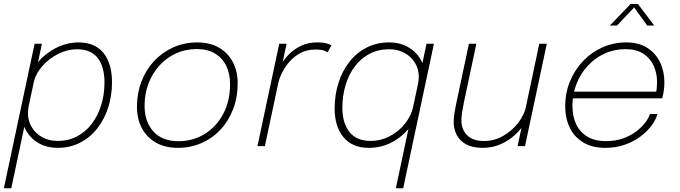

<svg xmlns="http://www.w3.org/2000/svg" viewBox="-29 -758 3528 996"><path d="M-9 218.5 150.5 -531H188.5L29.5 218.5ZM269.5 9Q216.5 9 175 -13.5Q133.5 -36 109.8 -74.8Q86 -113.5 86 -162Q86 -177 88.2 -190.2Q90.5 -203.5 91.5 -206.5L119.5 -207Q119 -203 117.5 -191.8Q116 -180.5 116 -171Q116 -131 135.8 -98.2Q155.5 -65.5 190.2 -46.2Q225 -27 269.5 -27Q327.5 -27 372.5 -51.5Q417.5 -76 448.8 -118Q480 -160 496.5 -214.5Q513 -269 513 -329Q513 -412 477.8 -457.2Q442.5 -502.5 370.5 -502.5Q320.5 -502.5 272.5 -478.2Q224.5 -454 189.8 -414.2Q155 -374.5 145 -327L114 -327.5Q126.5 -386 166.2 -433.5Q206 -481 262 -509.5Q318 -538 378.5 -538Q463.5 -538 507.8 -483.2Q552 -428.5 552 -331Q552 -262 532.2 -200.5Q512.5 -139 475.8 -92Q439 -45 386.8 -18Q334.5 9 269.5 9Z M894 9Q828 9 780.2 -18Q732.5 -45 707 -93Q681.5 -141 681.5 -204.5Q681.5 -274.5 704.8 -335.2Q728 -396 770.2 -441.2Q812.5 -486.5 869.8 -512.2Q927 -538 994.5 -538Q1061 -538 1108 -510.2Q1155 -482.5 1179.5 -434.8Q1204 -387 1204 -326.5Q1204 -253 1180.2 -191.5Q1156.5 -130 1114.2 -85Q1072 -40 1015.5 -15.5Q959 9 894 9ZM896.5 -25.5Q972 -25.5 1032.8 -63Q1093.5 -100.5 1129 -167.2Q1164.5 -234 1164.5 -322Q1164.5 -375 1144.8 -416Q1125 -457 1086.5 -480.2Q1048 -503.5 992 -503.5Q933 -503.5 883.5 -480.8Q834 -458 797.5 -417.5Q761 -377 741 -323.8Q721 -270.5 721 -209Q721 -126.5 766.8 -76Q812.5 -25.5 896.5 -25.5Z M1306.5 0 1419.5 -531H1457.5L1426 -381.5L1410 -384.5Q1417.5 -405 1433.8 -431.2Q1450 -457.5 1475.8 -481.8Q1501.5 -506 1536.5 -522Q1571.5 -538 1616 -538Q1648 -538 1666.8 -532.2Q1685.5 -526.5 1690.5 -523L1670.5 -486.5Q1666 -490 1651.8 -495.5Q1637.5 -501 1607 -501Q1564.5 -501 1531.2 -483.8Q1498 -466.5 1474 -439.2Q1450 -412 1435 -382.2Q1420 -352.5 1414.5 -327L1345 0Z M1884 9Q1799 9 1753 -46Q1707 -101 1707 -195.5Q1707 -265.5 1726.5 -327.2Q1746 -389 1783 -436.5Q1820 -484 1872.5 -511Q1925 -538 1990.5 -538Q2043.5 -538 2085 -515.5Q2126.5 -493 2150 -454.8Q2173.5 -416.5 2173.5 -368Q2173.5 -352.5 2171 -338.5Q2168.5 -324.5 2167 -319.5L2139 -320Q2141 -330.5 2142.2 -340.5Q2143.5 -350.5 2143.5 -359.5Q2143.5 -399.5 2123.8 -432Q2104 -464.5 2069.2 -483.5Q2034.5 -502.5 1990 -502.5Q1932 -502.5 1886.8 -478.2Q1841.5 -454 1810.2 -411.5Q1779 -369 1763 -314.2Q1747 -259.5 1747 -199Q1747 -119.5 1784 -73.2Q1821 -27 1892.5 -27Q1946.5 -27 1993.2 -51.5Q2040 -76 2072 -116.5Q2104 -157 2114.5 -204.5H2146Q2134 -147 2096.8 -98.2Q2059.5 -49.5 2004.5 -20.2Q1949.5 9 1884 9ZM2024.5 218.5 2183.5 -531H2222L2062.5 218.5Z M2475.5 9Q2421.5 9 2388.2 -9.8Q2355 -28.5 2339.8 -58.8Q2324.5 -89 2324.5 -124.5Q2324.5 -146.5 2328.2 -170.5Q2332 -194.5 2338.5 -225L2403.5 -531H2442L2378 -229Q2372 -199.5 2368.2 -176Q2364.5 -152.5 2364.5 -132Q2364.5 -88 2393.5 -57.2Q2422.5 -26.5 2483 -26.5Q2535 -26.5 2581.2 -53Q2627.5 -79.5 2659.5 -121.2Q2691.5 -163 2701 -209L2726.5 -198.5Q2719 -163 2697.8 -126.5Q2676.5 -90 2643.5 -59.2Q2610.5 -28.5 2568 -9.8Q2525.5 9 2475.5 9ZM2656 0 2768.5 -531H2807.5L2694.5 0Z M2926 -248 2933.5 -282.5H3383L3373 -272Q3376 -282.5 3377.8 -300.2Q3379.5 -318 3379.5 -332Q3379.5 -378.5 3361.8 -417.5Q3344 -456.5 3307.8 -479.8Q3271.5 -503 3216 -503Q3157 -503 3107 -480Q3057 -457 3019.5 -416Q2982 -375 2961.2 -322Q2940.5 -269 2940.5 -209.5Q2940.5 -156.5 2959.2 -115Q2978 -73.5 3016.8 -49.8Q3055.5 -26 3114.5 -26Q3164.5 -26 3203.8 -40.2Q3243 -54.5 3271.8 -76.5Q3300.5 -98.5 3318.5 -122.5Q3336.5 -146.5 3342.5 -166.5H3381.5Q3374.5 -139.5 3352.8 -109Q3331 -78.5 3296 -51.8Q3261 -25 3214.2 -8Q3167.5 9 3110 9Q3043.5 9 2997.2 -18.8Q2951 -46.5 2927 -95.2Q2903 -144 2903 -207Q2903 -275 2927.5 -335.2Q2952 -395.5 2995.2 -441Q3038.5 -486.5 3096 -512.2Q3153.5 -538 3219.5 -538Q3284 -538 3328 -510.2Q3372 -482.5 3394.8 -435.5Q3417.5 -388.5 3417.5 -330Q3417.5 -310.5 3414.5 -288.5Q3411.5 -266.5 3406.5 -248ZM3134.5 -625.5 3242.5 -737.5H3280L3365 -625.5H3328.5L3254.5 -728H3269L3171.5 -625.5Z"/></svg>

Font: Epilogue ExtraLight
Style: Italic
Weight: 250
Italic angle: -12°
Designer: Tyler Finck
Foundry: Etcetera Type Co
Version: Version 2.112